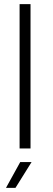

<svg xmlns="http://www.w3.org/2000/svg" viewBox="-20 -720 257 931"><path d="M75 0H128V-700H75ZM9 191H55L133 66H78Z"/></svg>

Font: Arthouse Owned Light
Style: Regular
Weight: 300
Designer: Jeremy Tribby
Foundry: Tribby Type
Version: Version 1.000;PS 001.000;hotconv 1.0.88;makeotf.lib2.5.64775